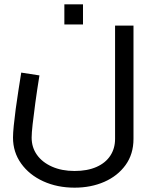

<svg xmlns="http://www.w3.org/2000/svg" viewBox="-20 -618 711 886"><path d="M324 248Q244 248 179.5 218.5Q115 189 77.5 136.5Q40 84 40 17Q40 -4 43.5 -38.5Q47 -73 52.5 -115Q58 -157 65 -200.5Q72 -244 78 -283L162 -270Q151 -202 143 -143.5Q135 -85 130.5 -44Q126 -3 126 17Q126 62 150.5 96.5Q175 131 220 151Q265 171 324 171Q383 171 425 152.5Q467 134 489 100.5Q511 67 511 23V-500H596V23Q596 93 559.5 143.5Q523 194 461.5 221Q400 248 324 248ZM277 -505V-598H363V-505Z"/></svg>

Font: Cairo Medium
Style: Regular
Weight: 500
Designer: Mohamed Gaber, Accademia di Belle Arti di Urbino
Foundry: Kief Type Foundry, Accademia di Belle Arti di Urbino
Version: Version 3.117